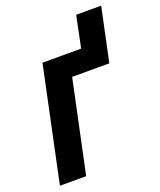

<svg xmlns="http://www.w3.org/2000/svg" viewBox="-131 -776 715 859"><g transform="rotate(-20 227.0 -347.0)"><path d="M130 0 223 -439H400L454 -694H335L304 -544H120L5 0Z"/></g></svg>

Font: Noto Sans UI SemiCondensed
Style: Bold Italic
Weight: 700
Width: 4
Designer: Monotype Design Team
Foundry: Monotype Imaging Inc.
Version: 1.001